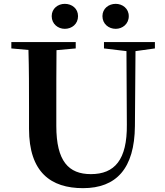

<svg xmlns="http://www.w3.org/2000/svg" viewBox="-20 -960 858 999"><path d="M317 -810C354 -810 386 -835 386 -876C386 -916 354 -940 317 -940C282 -940 249 -916 249 -876C249 -835 282 -810 317 -810ZM582 -810C617 -810 650 -835 650 -876C650 -916 617 -940 582 -940C546 -940 513 -916 513 -876C513 -835 546 -810 582 -810ZM521 -708 638 -694 640 -312C642 -128 576 -54 453 -54C337 -54 273 -121 273 -305V-401C273 -501 273 -600 274 -699L374 -708V-741H39V-708L128 -700C131 -600 131 -500 131 -401V-290C131 -63 245 19 412 19C585 19 680 -83 682 -304L685 -694L786 -708V-741H521Z"/></svg>

Font: Noto Serif SC
Style: Bold
Weight: 700
Designer: Ryoko NISHIZUKA 西塚涼子 (kana & ideographs); Frank Grießhammer (Latin, Greek & Cyrillic); Wenlong ZHANG 张文龙 (bopomofo); San
Foundry: Adobe
Version: Version 2.001;hotconv 1.1.0;makeotfexe 2.6.0